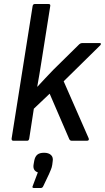

<svg xmlns="http://www.w3.org/2000/svg" viewBox="-20 -703 524 959"><path d="M47 0Q37 0 38 -11L143 -673Q145 -683 154 -683H222Q233 -683 231 -673L187 -395Q182 -364 177 -333Q172 -302 166 -270H167Q187 -291 206.5 -312.5Q226 -334 246 -354L376 -482Q383 -488 390 -488H478Q483 -488 484 -485Q485 -482 481 -477L298 -297L423 -12Q425 -6 422.5 -3Q420 0 414 0H338Q330 0 326 -8L228 -235L149 -160L126 -11Q124 0 116 0ZM150 236Q139 236 143 227L169 158Q142 149 148 117L151 100Q155 79 166.5 69.5Q178 60 200 60Q223 60 235 71.5Q247 83 243 104L241 120Q239 133 234.5 143.5Q230 154 225 166L196 227Q192 236 184 236Z"/></svg>

Font: Sofia Sans Semi Condensed Medium
Style: Italic
Weight: 500
Italic angle: -9°
Version: Version 4.100